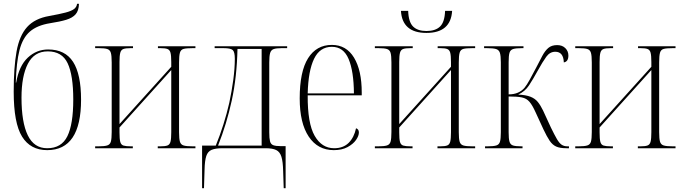

<svg xmlns="http://www.w3.org/2000/svg" viewBox="-20 -779 3594 1009"><path d="M228 10Q140 10 96 -61Q52 -132 52 -297Q52 -425 67 -508.5Q82 -592 122.5 -637Q163 -682 239 -695Q294 -705 324.5 -713Q355 -721 369 -731.5Q383 -742 385 -759H395Q394 -723 377.5 -704Q361 -685 328 -675Q295 -665 243 -657Q175 -646 137 -613Q99 -580 82.5 -515.5Q66 -451 63 -345H65Q80 -433 126 -476Q172 -519 233 -519Q322 -519 364 -454Q406 -389 406 -255Q406 10 228 10ZM228 0Q303 0 334 -63Q365 -126 365 -256Q365 -384 335.5 -446.5Q306 -509 231 -509Q160 -509 126.5 -444Q93 -379 93 -266Q93 -136 126 -68Q159 0 228 0Z M480 0V-10H498Q528 -10 543 -14.5Q558 -19 562.5 -34.5Q567 -50 567 -85V-451Q567 -486 562.5 -501.5Q558 -517 543.5 -521.5Q529 -526 499 -526H480V-536H679V-526H666Q641 -526 628.5 -521.5Q616 -517 612 -501.5Q608 -486 608 -453V-127L880 -428V-453Q880 -487 876 -502Q872 -517 860 -521.5Q848 -526 824 -526H810V-536H1007V-526H992Q960 -526 945 -522Q930 -518 925.5 -502Q921 -486 921 -451V-84Q921 -50 925.5 -34.5Q930 -19 945 -14.5Q960 -10 992 -10H1007V0H809V-10H824Q848 -10 860 -14.5Q872 -19 876 -34.5Q880 -50 880 -84V-411L608 -109V-83Q608 -49 612 -33.5Q616 -18 629 -14Q642 -10 667 -10H678V0Z M1042 210V-14H1114Q1136 -68 1154 -125Q1172 -182 1185 -239Q1198 -300 1206 -359.5Q1214 -419 1214 -470Q1214 -506 1203 -516Q1192 -526 1155 -526H1108V-536H1489V-526H1459Q1432 -526 1418 -521Q1404 -516 1399.5 -500Q1395 -484 1395 -451V-83Q1395 -52 1399 -36.5Q1403 -21 1416 -16Q1429 -11 1456 -11H1481V210H1471L1468 120Q1467 71 1459 45Q1451 19 1431.5 9.5Q1412 0 1376 0H1150Q1112 0 1092 8.5Q1072 17 1064 41Q1056 65 1055 113L1052 210ZM1126 -14H1355V-522H1228Q1225 -375 1198 -251Q1171 -127 1126 -14Z M1734 10Q1650 10 1602.5 -61Q1555 -132 1555 -262Q1555 -403 1599 -473Q1643 -543 1724 -543Q1800 -543 1840.5 -476Q1881 -409 1881 -293V-278H1597Q1596 -131 1633.5 -65.5Q1671 0 1736 0Q1784 0 1812.5 -28.5Q1841 -57 1851 -105Q1866 -100 1866 -83Q1866 -65 1851 -43.5Q1836 -22 1806.5 -6Q1777 10 1734 10ZM1840 -288Q1839 -405 1812 -469Q1785 -533 1724 -533Q1661 -533 1630.5 -470Q1600 -407 1597 -288Z M2221 -606Q2094 -606 2087 -722H2125Q2127 -663 2151 -639.5Q2175 -616 2221 -616Q2268 -616 2292.5 -639.5Q2317 -663 2319 -722H2356Q2349 -606 2221 -606ZM1950 0V-10H1968Q1998 -10 2013 -14.5Q2028 -19 2032.5 -34.5Q2037 -50 2037 -85V-451Q2037 -486 2032.5 -501.5Q2028 -517 2013.5 -521.5Q1999 -526 1969 -526H1950V-536H2149V-526H2136Q2111 -526 2098.5 -521.5Q2086 -517 2082 -501.5Q2078 -486 2078 -453V-127L2350 -428V-453Q2350 -487 2346 -502Q2342 -517 2330 -521.5Q2318 -526 2294 -526H2280V-536H2477V-526H2462Q2430 -526 2415 -522Q2400 -518 2395.5 -502Q2391 -486 2391 -451V-84Q2391 -50 2395.5 -34.5Q2400 -19 2415 -14.5Q2430 -10 2462 -10H2477V0H2279V-10H2294Q2318 -10 2330 -14.5Q2342 -19 2346 -34.5Q2350 -50 2350 -84V-411L2078 -109V-83Q2078 -49 2082 -33.5Q2086 -18 2099 -14Q2112 -10 2137 -10H2148V0Z M2529 0V-10H2542Q2573 -10 2588 -14.5Q2603 -19 2607.5 -34.5Q2612 -50 2612 -84V-452Q2612 -486 2607 -501.5Q2602 -517 2586.5 -521.5Q2571 -526 2538 -526H2524V-536H2731V-526H2723Q2692 -526 2677 -521.5Q2662 -517 2657.5 -501.5Q2653 -486 2653 -452V-283Q2681 -283 2701.5 -292Q2722 -301 2736 -317Q2749 -333 2764 -360.5Q2779 -388 2799 -426Q2816 -459 2830 -485.5Q2844 -512 2861.5 -527Q2879 -542 2908 -542Q2935 -542 2951 -526Q2967 -510 2967 -487Q2967 -455 2943 -451Q2941 -507 2898 -507Q2870 -507 2851 -481Q2832 -455 2805 -406Q2782 -364 2760.5 -331Q2739 -298 2703 -282Q2744 -280 2768 -270.5Q2792 -261 2806.5 -243Q2821 -225 2834 -198L2875 -109Q2894 -70 2906.5 -48.5Q2919 -27 2931.5 -18.5Q2944 -10 2962 -10H2970V0H2956Q2922 0 2902.5 -9Q2883 -18 2868.5 -39.5Q2854 -61 2836 -99L2795 -188Q2778 -226 2762.5 -244Q2747 -262 2722.5 -267Q2698 -272 2653 -272V-84Q2653 -50 2657.5 -34.5Q2662 -19 2676 -14.5Q2690 -10 2720 -10H2726V0Z M3003 0V-10H3021Q3051 -10 3066 -14.5Q3081 -19 3085.5 -34.5Q3090 -50 3090 -85V-451Q3090 -486 3085.5 -501.5Q3081 -517 3066.5 -521.5Q3052 -526 3022 -526H3003V-536H3202V-526H3189Q3164 -526 3151.5 -521.5Q3139 -517 3135 -501.5Q3131 -486 3131 -453V-127L3403 -428V-453Q3403 -487 3399 -502Q3395 -517 3383 -521.5Q3371 -526 3347 -526H3333V-536H3530V-526H3515Q3483 -526 3468 -522Q3453 -518 3448.5 -502Q3444 -486 3444 -451V-84Q3444 -50 3448.5 -34.5Q3453 -19 3468 -14.5Q3483 -10 3515 -10H3530V0H3332V-10H3347Q3371 -10 3383 -14.5Q3395 -19 3399 -34.5Q3403 -50 3403 -84V-411L3131 -109V-83Q3131 -49 3135 -33.5Q3139 -18 3152 -14Q3165 -10 3190 -10H3201V0Z"/></svg>

Font: Noto Serif Display Condensed ExtraLight
Style: Regular
Weight: 200
Width: 3
Designer: Monotype Design Team
Foundry: Monotype Imaging Inc.
Version: Version 2.009